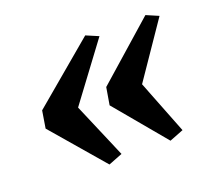

<svg xmlns="http://www.w3.org/2000/svg" viewBox="-94 -690 869 774"><g transform="rotate(-20 340.0 -303.0)"><path d="M338.5 -563.5 391.5 -541 212 -300 312.5 -64.5 252.5 -41 60 -265 72 -339ZM594.5 -557.5 647 -535 486.5 -300 576.5 -70.5 516.5 -47 334.5 -265 347 -339Z"/></g></svg>

Font: Merriweather 48pt Black
Style: Italic
Weight: 900
Italic angle: -7.8°
Version: Version 2.101